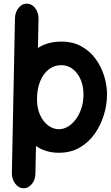

<svg xmlns="http://www.w3.org/2000/svg" viewBox="-20 -783 609 1055"><path d="M316.9 -425Q351.6 -425 379.1 -404.2Q406.6 -383.3 422.7 -346.9Q438.7 -310.4 438.7 -263.7Q438.7 -223.1 427.4 -188.5Q416.1 -153.9 397 -128.1Q377.9 -102.2 353.8 -87.6Q329.6 -73 303.7 -73Q272.6 -73 245.1 -93.3Q217.5 -113.6 200.4 -150.8Q183.3 -188 183.3 -238.3Q183.3 -293.5 200.3 -335.6Q217.3 -377.7 247.5 -401.4Q277.7 -425 316.9 -425ZM316.9 -554.4Q248.8 -554.4 198.8 -525.8Q148.8 -497.2 116.6 -450.2Q84.5 -403.2 68.7 -347.7Q53 -292.1 53 -238.3Q53 -185.3 69.4 -133.1Q85.8 -80.8 117.6 -38Q149.4 4.9 196.3 30.6Q243.2 56.4 303.7 56.4Q369.3 56.4 418.8 27.3Q468.4 -1.8 501.5 -49.4Q534.5 -97 551.3 -153.3Q568.1 -209.5 568.1 -263.7Q568.1 -312.9 552.7 -364.1Q537.2 -415.4 506.2 -458.4Q475.1 -501.5 427.9 -528Q380.7 -554.4 316.9 -554.4ZM108.4 251.6Q135.4 252.1 154.8 228.4Q174.2 204.7 174.6 170.8L191.7 -678.4Q192.4 -712.8 173.9 -737.6Q155.4 -762.4 128.4 -762.9Q101.9 -763.8 82.5 -740.2Q63 -716.6 62.3 -682.1L45.2 167.1Q44.8 200.9 63.4 225.8Q81.9 250.7 108.4 251.6Z"/></svg>

Font: Mikhak VF
Style: Regular
Weight: 100
Designer: Amin Abedi
Version: Version 3.001